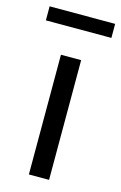

<svg xmlns="http://www.w3.org/2000/svg" viewBox="-115 -706 476 753"><g transform="rotate(15 123.0 -329.0)"><path d="M82 0V-486H164V0ZM-10 -601V-658H256V-601Z"/></g></svg>

Font: Mada
Style: Regular
Weight: 400
Designer: Khaled Hosny
Version: Version 1.5